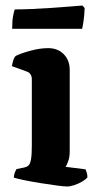

<svg xmlns="http://www.w3.org/2000/svg" viewBox="-20 -674 360 694"><path d="M222 0Q211 0 185 -3.5Q159 -7 127.5 -12Q96 -17 69 -22.5Q42 -28 30 -32Q30 -40 33 -48.5Q36 -57 40 -63L65 -68Q76 -70 82.5 -75.5Q89 -81 92 -97.5Q95 -114 95 -146V-388Q95 -398 90.5 -405Q86 -412 78 -415L23 -435Q25 -446 28 -456Q31 -466 37 -472Q55 -481 89.5 -490.5Q124 -500 154 -500Q189 -500 210.5 -478Q232 -456 232 -421V-127Q232 -106 226.5 -91Q221 -76 217 -71L289 -62Q291 -58 293.5 -50.5Q296 -43 296 -33Q291 -26 277.5 -18Q264 -10 249 -5Q234 0 222 0ZM24 -570Q24 -599 27.5 -617.5Q31 -636 34 -640Q60 -640 95.5 -641.5Q131 -643 167.5 -645.5Q204 -648 234 -650.5Q264 -653 278 -654L286 -645Q285 -619 282 -598.5Q279 -578 277 -570Z"/></svg>

Font: Texturina Medium 12pt
Style: Bold
Weight: 700
Version: Version 1.002